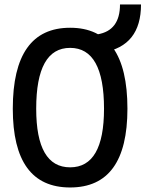

<svg xmlns="http://www.w3.org/2000/svg" viewBox="-20 -827 649 857"><path d="M293 9.8Q37.1 9.8 37.1 -341.8Q37.1 -703.1 293 -703.1Q548.8 -703.1 548.8 -341.8Q548.8 9.8 293 9.8ZM293 -80.1Q444.3 -80.1 444.3 -341.8Q444.3 -613.3 293 -613.3Q141.6 -613.3 141.6 -341.8Q141.6 -80.1 293 -80.1ZM410.6 -588.4 386.2 -668.9 415.5 -673.8Q515.6 -690.4 515.6 -807.1H609.4Q609.4 -621.6 439.9 -593.3Z"/></svg>

Font: CaskaydiaCove NFP
Style: Regular
Weight: 400
Designer: Aaron Bell
Foundry: Saja Typeworks
Version: Version 2111.001; VTT 6.35;Nerd Fonts 3.1.1